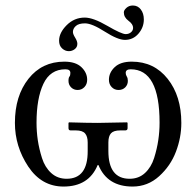

<svg xmlns="http://www.w3.org/2000/svg" viewBox="-20 -666 713 698"><path d="M288.1 -602.1Q318.8 -602.1 370.4 -572Q421.9 -542 437 -542Q448.2 -542 456.1 -548.6Q463.9 -555.2 463.9 -564.9Q463.9 -578.1 447 -590.6Q430.2 -603 430.2 -621.1Q430.2 -628.9 439.7 -637.5Q449.2 -646 462.9 -646Q481 -646 491.9 -631.6Q502.9 -617.2 502.9 -595.2Q502.9 -566.4 483.4 -543.7Q463.9 -521 434.1 -521Q408.2 -521 361.1 -551Q314 -581.1 289.1 -581.1Q266.1 -581.1 255.6 -571.5Q245.1 -562 245.1 -549.8Q245.1 -542 253.2 -529.1Q261.2 -516.1 261.2 -506.8Q261.2 -494.6 251.7 -487.3Q242.2 -480 230 -480Q216.8 -480 205.8 -490Q194.8 -500 194.8 -518.1Q194.8 -546.9 222.4 -574.5Q250 -602.1 288.1 -602.1ZM298.8 -147.9Q298.8 -169.9 289.3 -180.9Q279.8 -191.9 255.9 -191.9H236.8Q229 -191.9 229 -200.2V-219.2L231 -221.2Q298.8 -219.2 335 -219.2L441.9 -221.2L443.8 -219.2V-200.2Q443.8 -192.4 436 -191.9H417Q393.1 -191.9 383.5 -181.4Q374 -170.9 374 -147.9V-117.2Q374 -16.1 451.2 -16.1Q484.4 -16.1 507.1 -37.1Q529.8 -58.1 540.3 -91.6Q550.8 -125 555.4 -156.5Q560.1 -188 560.1 -220.2Q560.1 -414.1 455.1 -414.1Q437 -414.1 437 -400.9Q437 -394 440.9 -387.9Q444.8 -381.8 444.8 -372.1Q444.8 -357.9 435.3 -348.4Q425.8 -338.9 410.9 -338.9Q396 -338.9 386 -349.4Q376 -359.9 376 -376Q376 -401.9 397 -421.9Q418 -441.9 459 -441.9Q540 -441.9 589.6 -379.4Q639.2 -316.9 639.2 -219.2Q639.2 -166 619.6 -114.5Q600.1 -63 558.6 -25.4Q517.1 12.2 461.9 12.2Q370.1 12.2 337.9 -65.9H335Q302.7 12.2 210.9 12.2Q130.9 12.2 82.5 -60.8Q34.2 -133.8 34.2 -219.2Q34.2 -317.4 83.5 -379.6Q132.8 -441.9 213.9 -441.9Q254.9 -441.9 275.9 -421.9Q296.9 -401.9 296.9 -376Q296.9 -359.9 286.9 -349.4Q276.9 -338.9 262.2 -338.9Q248 -338.9 238.5 -348.4Q229 -357.9 229 -372.1Q229 -384.3 232.9 -388.2Q235.8 -392.1 235.8 -400.9Q235.8 -414.1 217.8 -414.1Q162.6 -414.1 137.7 -361.1Q112.8 -308.1 112.8 -220.2Q112.8 -188 117.4 -156.5Q122.1 -125 132.6 -91.6Q143.1 -58.1 166 -37.1Q189 -16.1 222.2 -16.1Q299.3 -16.1 298.8 -117.2Z"/></svg>

Font: Linux Libertine Display
Style: Regular
Weight: 400
Designer: Philipp H. Poll
Foundry: Philipp H. Poll
Version: Version 5.0.9